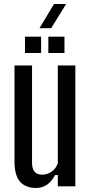

<svg xmlns="http://www.w3.org/2000/svg" viewBox="-20 -925 444 953"><path d="M159 8Q108 8 80 -22.5Q52 -53 52 -124V-600H139V-117Q139 -58 189 -58Q214 -58 236 -73Q258 -88 267 -115V-600H354V0H267V-56H253Q220 8 159 8ZM220 -662V-743H300V-662ZM104 -662V-743H184V-662ZM176 -785 248 -905H308L234 -785Z"/></svg>

Font: Big Shoulders Display SemiBold
Style: Regular
Weight: 600
Designer: Patric King
Foundry: XO Type Co
Version: Version 1.000; ttfautohint (v1.8.2)